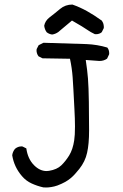

<svg xmlns="http://www.w3.org/2000/svg" viewBox="-20 -832 540 844"><path d="M170.4 -8.3Q175.8 -7.8 184.1 -7.8Q192.4 -7.8 205.3 -9.8Q218.3 -11.7 232.4 -16.6Q270 -30.8 292 -49.8Q308.6 -64 328.6 -89.4Q354.5 -122.1 362.8 -160.2Q371.6 -198.7 371.6 -258.1Q371.6 -317.4 370.6 -383.8Q369.6 -450.2 366.7 -487.1Q363.8 -523.9 356.9 -568.4L417 -564Q436.5 -564 450.7 -574.2L459.5 -592.8Q460 -595.2 460 -597.7Q460 -612.8 451.7 -623Q407.7 -636.2 360.4 -638.2Q311.5 -640.1 170.9 -644L149.9 -633.3L141.1 -616.2Q140.6 -613.3 140.6 -608.9Q140.6 -604.5 142.6 -597.7Q144.5 -590.8 149.4 -584.5L167 -575.7L287.6 -573.7Q296.4 -532.7 299.3 -492.7Q302.2 -452.6 307.1 -353.5Q309.6 -309.1 309.6 -275.9Q309.6 -236.8 306.2 -215.3Q300.3 -175.3 284.2 -148.9Q268.1 -123 249.3 -105Q230.5 -86.9 195.8 -81.1Q190.4 -80.1 184.6 -80.1Q155.3 -80.1 129.9 -105.5Q102.1 -133.3 95.7 -179.7L79.1 -188Q76.7 -188.5 74.7 -188.5Q58.6 -188.5 45.9 -177.7Q35.6 -165 33.7 -149.4Q42 -97.7 76.7 -57.6Q94.7 -36.6 119.4 -25.4Q144 -14.2 170.4 -8.3ZM401.4 -681.6Q417 -681.6 427.2 -690.4L436 -708Q436.5 -710.9 436.5 -712.4Q436.5 -713.9 436.3 -715.6Q436 -717.3 435.8 -720.2Q435.5 -723.1 434.8 -725.8Q434.1 -728.5 433.1 -731.4Q430.7 -736.3 427.7 -741.2Q393.1 -766.1 362.3 -783.2Q331.5 -800.3 298.3 -812Q267.1 -812 244.4 -793Q221.7 -773.9 196.3 -754.4Q178.2 -739.7 174.3 -718.8Q176.3 -702.6 185.1 -690.4Q195.3 -682.1 209 -680.2Q223.1 -682.1 235.8 -690.9L296.4 -741.7Q340.8 -716.8 378.4 -691.4L396.5 -682.1Q398.9 -681.6 401.4 -681.6Z"/></svg>

Font: Bakudai
Style: Light
Weight: 300
Version: Version 1.48